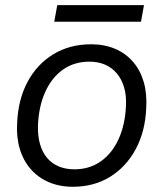

<svg xmlns="http://www.w3.org/2000/svg" viewBox="-20 -704 625 734"><path d="M258.6 10Q207.4 10 166.6 -7.6Q125.7 -25.1 97.4 -57.6Q69 -90 55.6 -135Q42.1 -180 45.6 -234.9Q49.3 -323 85.1 -390.6Q121 -458.1 183.6 -496.4Q246.3 -534.7 328.1 -534.7Q379.3 -534.7 419.8 -517.5Q460.3 -500.3 488.3 -468Q516.3 -435.7 529.4 -390.9Q542.4 -346 539 -290.4Q535.3 -202 499.1 -134.3Q462.9 -66.6 401.2 -28.3Q339.6 10 258.6 10ZM264.3 -56.7Q322.3 -56.7 365.6 -87.4Q408.9 -118 433.7 -173Q458.6 -228 461.6 -300.1Q463.6 -339.9 454.1 -371.1Q444.6 -402.3 426.1 -423.9Q407.6 -445.6 381.4 -456.9Q355.1 -468.3 321.7 -468.3Q264 -468.3 220.9 -438Q177.9 -407.7 153 -352.7Q128.1 -297.7 125.1 -224.1Q124.1 -183.7 133.1 -152.5Q142.1 -121.3 160.3 -100Q178.4 -78.7 204.8 -67.7Q231.1 -56.7 264.3 -56.7ZM187.4 -621 198.9 -684.3H530.4L519 -621Z"/></svg>

Font: Mona Sans ExtraLight
Style: Italic
Weight: 200
Italic angle: -11.6951°
Designer: Deni Anggara
Foundry: GitHub
Version: Version 2.000